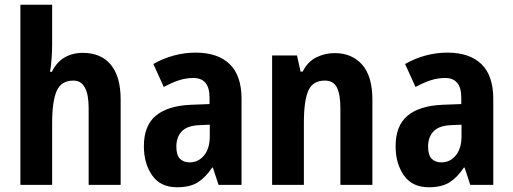

<svg xmlns="http://www.w3.org/2000/svg" viewBox="-20 -831 2164 810"><path d="M200 -645Q200 -615 197.5 -581.5Q195 -548 191 -528H199Q218 -568 251.5 -588Q285 -608 329 -608Q406 -608 447.5 -558Q489 -508 489 -411V-51H354V-374Q354 -491 290 -491Q238 -491 219 -447Q200 -403 200 -313V-51H66V-811H200Z M805 -609Q899 -609 949 -560.5Q999 -512 999 -414V-51H902L878 -124H875Q847 -82 814 -61.5Q781 -41 727 -41Q657 -41 622 -91Q587 -141 587 -214Q587 -301 637.5 -343Q688 -385 786 -389L864 -392V-419Q864 -502 796 -502Q765 -502 735.5 -492.5Q706 -483 671 -464L627 -561Q667 -584 712.5 -596.5Q758 -609 805 -609ZM821 -303Q770 -301 747 -277Q724 -253 724 -212Q724 -177 739 -161.5Q754 -146 780 -146Q817 -146 841 -175.5Q865 -205 865 -256V-305Z M1392 -607Q1465 -607 1508 -558Q1551 -509 1551 -411V-51H1416V-374Q1416 -432 1401.5 -461.5Q1387 -491 1350 -491Q1300 -491 1281 -449Q1262 -407 1262 -313V-51H1128V-597H1233L1248 -529H1257Q1278 -571 1314.5 -589Q1351 -607 1392 -607Z M1867 -609Q1961 -609 2011 -560.5Q2061 -512 2061 -414V-51H1964L1940 -124H1937Q1909 -82 1876 -61.5Q1843 -41 1789 -41Q1719 -41 1684 -91Q1649 -141 1649 -214Q1649 -301 1699.5 -343Q1750 -385 1848 -389L1926 -392V-419Q1926 -502 1858 -502Q1827 -502 1797.5 -492.5Q1768 -483 1733 -464L1689 -561Q1729 -584 1774.5 -596.5Q1820 -609 1867 -609ZM1883 -303Q1832 -301 1809 -277Q1786 -253 1786 -212Q1786 -177 1801 -161.5Q1816 -146 1842 -146Q1879 -146 1903 -175.5Q1927 -205 1927 -256V-305Z"/></svg>

Font: Noto Sans Tamil UI Condensed
Style: Bold
Weight: 700
Width: 3
Designer: Jelle Bosma - Monotype Design Team
Foundry: Monotype Imaging Inc.
Version: Version 2.004; ttfautohint (v1.8.4.7-5d5b)